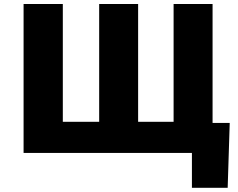

<svg xmlns="http://www.w3.org/2000/svg" viewBox="-20 -747 1162 938"><path d="M1102.3 -146.3 1092.3 170.5H917.6V0H95.2V-727.3H286.9V-152H464.5V-727.3H654.8V-152H828.1V-727.3H1018.5V-146.3Z"/></svg>

Font: Karasuma Gothic
Style: Black
Weight: 900
Designer: Rasmus Andersson / Ryoko Nishizuka
Foundry: Genbu
Version: Version 1.00